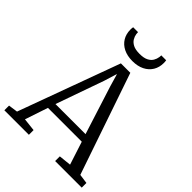

<svg xmlns="http://www.w3.org/2000/svg" viewBox="-276 -1109 1246 1246"><g transform="rotate(45 347.0 -486.0)"><path d="M56 -52 311.5 -750H398L637 -52L702 -43V0H458V-43L543 -52L491.5 -211H181L128 -53L217 -43V0H-8V-43ZM474 -263 368 -596 342.5 -683.5 314.5 -593 198 -263ZM353.5 -813Q306 -813 271.5 -830.2Q237 -847.5 218.5 -878Q200 -908.5 200 -949Q200 -954.5 200.5 -960.2Q201 -966 202 -972H247Q247 -969 247.2 -964.8Q247.5 -960.5 248 -955Q250.5 -937 260.8 -919.5Q271 -902 293 -890.5Q315 -879 353.5 -879Q392 -879 414.2 -890.5Q436.5 -902 446.5 -919.5Q456.5 -937 459 -955Q460 -960.5 460 -964.8Q460 -969 460 -972H505Q506 -966 506.5 -960.2Q507 -954.5 507 -949Q507 -908.5 488.5 -878Q470 -847.5 435.5 -830.2Q401 -813 353.5 -813Z"/></g></svg>

Font: Merriweather 7pt Light
Style: Regular
Weight: 300
Designer: Eben Sorkin
Foundry: Eben Sorkin
Version: Version 2.200;gftools[0.9.31]